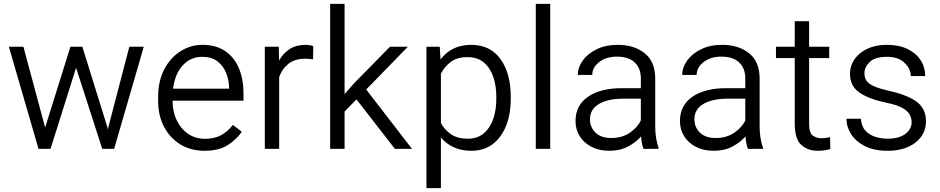

<svg xmlns="http://www.w3.org/2000/svg" viewBox="-20 -770 4862 993"><path d="M101.1 -528.3 213.4 -110.4 344.2 -528.3H405.8L534.7 -114.3L537.6 -99.6L539.1 -107.4L648.9 -528.3H723.6L570.3 0H508.8L373.5 -419.4L241.2 0H179.2L25.9 -528.3Z M1037.6 9.8Q966.3 9.8 912.4 -23.4Q858.4 -56.6 828.1 -114.7Q797.9 -172.9 797.9 -247.6V-268.1Q797.9 -352.1 830.1 -412.6Q862.3 -473.1 914.6 -505.6Q966.8 -538.1 1026.4 -538.1Q1097.7 -538.1 1145 -505.6Q1192.4 -473.1 1215.8 -416.5Q1239.3 -359.9 1239.3 -287.6V-249.5H872.6V-247.6Q872.6 -193.8 893.3 -149.4Q914.1 -105 951.7 -78.6Q989.3 -52.2 1041 -52.2Q1088.4 -52.2 1123 -70.6Q1157.7 -88.9 1184.6 -124L1230.5 -88.4Q1204.6 -49.8 1158.4 -20Q1112.3 9.8 1037.6 9.8ZM1026.4 -476.1Q965.8 -476.1 925.3 -432.1Q884.8 -388.2 875 -311.5H1165V-318.4Q1163.6 -357.9 1148.9 -394Q1134.3 -430.2 1104.2 -453.1Q1074.2 -476.1 1026.4 -476.1Z M1600.1 -531.7 1599.1 -462.9Q1579.1 -466.3 1557.6 -466.3Q1504.9 -466.3 1471.7 -439.9Q1438.5 -413.6 1423.8 -371.1V0H1349.6V-528.3H1421.9L1423.3 -457Q1444.3 -494.6 1478.3 -516.4Q1512.2 -538.1 1560.5 -538.1Q1570.8 -538.1 1583 -536.1Q1595.2 -534.2 1600.1 -531.7Z M2022.5 0 1823.7 -255.9 1762.2 -193.4V0H1687.5V-750H1762.2V-283.2L1814 -342.3L1997.1 -528.3H2089.4L1874 -307.1L2110.8 0Z M2621.6 -269V-258.8Q2621.6 -180.7 2597.7 -120.1Q2573.7 -59.6 2528.6 -24.9Q2483.4 9.8 2418.5 9.8Q2366.2 9.8 2326.7 -8.3Q2287.1 -26.4 2260.3 -59.1V203.1H2185.5V-528.3H2254.4L2258.3 -462.4Q2285.2 -498.5 2324.7 -518.3Q2364.3 -538.1 2417 -538.1Q2515.6 -538.1 2568.6 -464.4Q2621.6 -390.6 2621.6 -269ZM2546.9 -258.8V-269Q2546.9 -326.2 2531 -372.8Q2515.1 -419.4 2482.2 -447Q2449.2 -474.6 2397.5 -474.6Q2343.8 -474.6 2310.8 -449.5Q2277.8 -424.3 2260.3 -388.7V-133.8Q2279.3 -98.6 2312.5 -75.7Q2345.7 -52.7 2398.4 -52.7Q2449.7 -52.7 2482.4 -80.6Q2515.1 -108.4 2531 -155Q2546.9 -201.7 2546.9 -258.8Z M2825.7 -750V0H2751V-750Z M3308.1 0Q3303.2 -11.7 3300 -29.1Q3296.9 -46.4 3295.4 -64.5Q3269.5 -34.2 3228 -12.2Q3186.5 9.8 3131.3 9.8Q3078.6 9.8 3039.3 -10.5Q3000 -30.8 2978.3 -65.4Q2956.5 -100.1 2956.5 -143.6Q2956.5 -225.1 3021 -269.5Q3085.4 -314 3195.8 -314H3294.4V-364.7Q3294.4 -416.5 3262.9 -446.8Q3231.4 -477.1 3170.9 -477.1Q3114.7 -477.1 3078.9 -449Q3043 -420.9 3043 -382.3H2968.3Q2968.3 -421.4 2993.9 -457Q3019.5 -492.7 3066.2 -515.4Q3112.8 -538.1 3174.8 -538.1Q3259.8 -538.1 3314.2 -494.6Q3368.7 -451.2 3368.7 -363.8V-113.3Q3368.7 -86.4 3373.3 -56.6Q3377.9 -26.9 3386.2 -6.8V0ZM3141.1 -56.2Q3197.8 -56.2 3237.8 -83.7Q3277.8 -111.3 3294.4 -147.5V-259.8H3207Q3123.5 -259.8 3077.4 -232.2Q3031.2 -204.6 3031.2 -152.3Q3031.2 -112.3 3059.8 -84.2Q3088.4 -56.2 3141.1 -56.2Z M3848.1 0Q3843.3 -11.7 3840.1 -29.1Q3836.9 -46.4 3835.4 -64.5Q3809.6 -34.2 3768.1 -12.2Q3726.6 9.8 3671.4 9.8Q3618.7 9.8 3579.3 -10.5Q3540 -30.8 3518.3 -65.4Q3496.6 -100.1 3496.6 -143.6Q3496.6 -225.1 3561 -269.5Q3625.5 -314 3735.8 -314H3834.5V-364.7Q3834.5 -416.5 3803 -446.8Q3771.5 -477.1 3710.9 -477.1Q3654.8 -477.1 3618.9 -449Q3583 -420.9 3583 -382.3H3508.3Q3508.3 -421.4 3533.9 -457Q3559.6 -492.7 3606.2 -515.4Q3652.8 -538.1 3714.8 -538.1Q3799.8 -538.1 3854.2 -494.6Q3908.7 -451.2 3908.7 -363.8V-113.3Q3908.7 -86.4 3913.3 -56.6Q3918 -26.9 3926.3 -6.8V0ZM3681.2 -56.2Q3737.8 -56.2 3777.8 -83.7Q3817.9 -111.3 3834.5 -147.5V-259.8H3747.1Q3663.6 -259.8 3617.4 -232.2Q3571.3 -204.6 3571.3 -152.3Q3571.3 -112.3 3599.9 -84.2Q3628.4 -56.2 3681.2 -56.2Z M4268.6 -528.3V-469.7H4164.6V-129.9Q4164.6 -82 4183.8 -68.6Q4203.1 -55.2 4228 -55.2Q4240.7 -55.2 4252.9 -57.1Q4265.1 -59.1 4272.9 -60.5L4274.4 1Q4263.7 4.4 4246.3 7.1Q4229 9.8 4208.5 9.8Q4158.2 9.8 4124.3 -20.5Q4090.3 -50.8 4090.3 -130.4V-469.7H3993.2V-528.3H4090.3V-660.2H4164.6V-528.3Z M4694.8 -137.7Q4694.8 -158.2 4685.1 -177Q4675.3 -195.8 4647.2 -211.7Q4619.1 -227.5 4563.5 -238.8Q4475.1 -257.3 4425.5 -290.8Q4376 -324.2 4376 -389.2Q4376 -429.7 4399.4 -463.6Q4422.9 -497.6 4465.8 -517.8Q4508.8 -538.1 4566.9 -538.1Q4629.4 -538.1 4673.6 -516.6Q4717.8 -495.1 4741.5 -458.5Q4765.1 -421.9 4765.1 -376.5H4690.4Q4690.4 -413.6 4658.4 -444.8Q4626.5 -476.1 4566.9 -476.1Q4504.9 -476.1 4477.8 -449.2Q4450.7 -422.4 4450.7 -391.1Q4450.7 -369.6 4460.7 -353.5Q4470.7 -337.4 4499 -324.5Q4527.3 -311.5 4582 -299.3Q4678.7 -276.9 4723.9 -241.5Q4769 -206.1 4769 -142.6Q4769 -75.2 4714.6 -32.7Q4660.2 9.8 4569.8 9.8Q4501.5 9.8 4454.1 -13.9Q4406.7 -37.6 4382.3 -75.4Q4357.9 -113.3 4357.9 -155.8H4432.6Q4435.1 -116.2 4456.3 -93.8Q4477.5 -71.3 4508.3 -62Q4539.1 -52.7 4569.8 -52.7Q4630.9 -52.7 4662.8 -77.9Q4694.8 -103 4694.8 -137.7Z"/></svg>

Font: Vazirmatn FD Light
Style: Regular
Weight: 300
Designer: Saber Rastikerdar
Foundry: Saber Rastikerdar
Version: Version 33.003